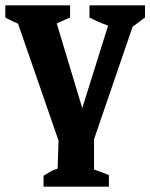

<svg xmlns="http://www.w3.org/2000/svg" viewBox="-38 -511 566 723"><path d="M202 75 6 -491H155L285 -60H258L393 -491H489L295 75ZM114 -396Q78 -403 45.5 -415.5Q13 -428 -18 -445V-491H226V-445ZM442 -396Q367 -409 299 -445V-491H508V-445ZM316 -27V127L372 148V192H126V151Q137 144 149.5 136.5Q162 129 179 124L184 -27Z"/></svg>

Font: Piazzolla 24pt
Style: Bold
Weight: 700
Designer: Juan Pablo del Peral
Foundry: Huerta Tipografica
Version: Version 2.005